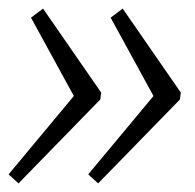

<svg xmlns="http://www.w3.org/2000/svg" viewBox="-28 -543 452 446"><path d="M200 -117 177 -138 346 -341 340 -299 229 -502 257 -523 392 -328 390 -312ZM15 -117 -8 -138 161 -341 155 -299 44 -502 72 -523 207 -328 205 -312Z"/></svg>

Font: Pathway Extreme 28pt ExtraLight
Style: Italic
Weight: 250
Italic angle: -8°
Designer: Eduardo Rodriguez Tunni
Foundry: Eduardo Rodriguez Tunni
Version: Version 1.001;gftools[0.9.26]